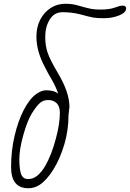

<svg xmlns="http://www.w3.org/2000/svg" viewBox="-20 -991 692 1023"><path d="M39 -101Q39 -187 57.5 -266.5Q76 -346 106.5 -405Q137 -464 173 -490Q201 -510 225 -510Q271 -510 290 -491Q279 -526 258 -563Q235 -601 220 -632Q174 -717 174 -796Q174 -847 194.5 -886.5Q215 -926 250 -948.5Q285 -971 329 -971Q369 -971 402 -960Q444 -948 464.5 -944Q485 -940 514 -940Q564 -940 593 -951Q593 -951 614 -958Q622 -961 634 -961Q652 -961 652 -946Q652 -924 615 -909Q578 -894 534 -894Q497 -894 477 -897.5Q457 -901 406 -915Q362 -926 314 -926Q269 -926 245 -887Q221 -848 221 -795Q221 -747 234 -709.5Q247 -672 286 -606Q350 -500 350 -422L345 -377V-375Q345 -297 322.5 -221Q300 -145 264.5 -88Q229 -31 191 -6Q163 12 131 12Q39 12 39 -101ZM220 -105Q255 -166 277 -250Q299 -330 299 -391Q299 -424 282 -441Q265 -458 237 -458Q211 -458 193.5 -443Q176 -428 151 -389Q126 -349 104.5 -272.5Q83 -196 83 -143Q83 -87 93 -62Q103 -37 130 -37Q156 -37 178 -54.5Q200 -72 220 -105Z"/></svg>

Font: Bad Script
Style: Regular
Weight: 400
Italic angle: -10°
Designer: Roman Shchyukin (Gaslight Type Foundry), Cyreal (Charset Expansion)
Foundry: Gaslight
Version: Version 2.000